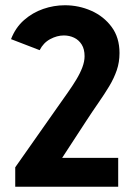

<svg xmlns="http://www.w3.org/2000/svg" viewBox="-20 -711 522 731"><path d="M38 0V-74L201 -306Q220 -333 238 -358.5Q256 -384 270.5 -408Q285 -432 293.5 -454.5Q302 -477 302 -497Q302 -524 291 -541.5Q280 -559 262 -567.5Q244 -576 223 -576Q197 -576 171 -562Q145 -548 131 -520L22 -562Q39 -606 71.5 -634.5Q104 -663 144.5 -677Q185 -691 227 -691Q280 -691 327.5 -670Q375 -649 405 -608.5Q435 -568 435 -509Q435 -474 424.5 -443.5Q414 -413 396 -383Q378 -353 355 -320Q332 -287 306 -247L201 -86L188 -110H430V0Z"/></svg>

Font: Yaldevi ExtraLight
Style: Regular
Weight: 200
Designer: Sol Matas, Rajitha Manaperi, Kosala Senevirathne
Foundry: Mooniak
Version: Version 1.100